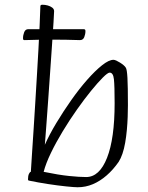

<svg xmlns="http://www.w3.org/2000/svg" viewBox="-20 -776 622 809"><path d="M84 -607Q80 -607 78.5 -608.5Q77 -610 77 -615Q77 -628 82 -640.5Q87 -653 99 -653H332Q336 -653 338 -651.5Q340 -650 340 -645Q340 -632 335 -619.5Q330 -607 317 -607Q288 -608 259 -608.5Q230 -609 200.5 -609Q171 -609 142 -608.5Q113 -608 84 -607ZM307 13Q294 13 259.5 9.5Q225 6 182.5 -0.5Q140 -7 102 -15Q101 -15 99.5 -16Q98 -17 98 -21Q98 -35 102 -43.5Q106 -52 110 -52Q112 -85 115 -130.5Q118 -176 121.5 -229.5Q125 -283 128.5 -341Q132 -399 135.5 -457Q139 -515 142 -569Q145 -623 147 -669Q149 -715 150 -748Q150 -752 151.5 -754Q153 -756 159 -756Q170 -756 181 -753Q192 -750 200 -744Q208 -738 208 -729Q208 -719 205.5 -682Q203 -645 199.5 -591Q196 -537 191.5 -475.5Q187 -414 183 -354Q179 -294 175 -244.5Q171 -195 169 -166Q188 -209 217.5 -258Q247 -307 280.5 -354.5Q314 -402 347.5 -440Q381 -478 410 -501Q439 -524 458 -524Q463 -524 470.5 -520.5Q478 -517 486 -512Q494 -507 500.5 -501.5Q507 -496 510 -491Q515 -484 517 -448Q519 -412 519 -333Q519 -310 518 -283Q517 -256 514.5 -228.5Q512 -201 507.5 -175Q503 -149 496 -128.5Q489 -108 480 -94Q457 -61 429.5 -37Q402 -13 371.5 0Q341 13 307 13ZM343 -30Q399 -30 431 -111Q463 -192 463 -341Q463 -414 460 -442Q457 -470 442 -470Q434 -470 413 -449Q392 -428 363.5 -393Q335 -358 304 -314Q273 -270 244.5 -223Q216 -176 194.5 -131.5Q173 -87 164 -52Q227 -39 271 -34.5Q315 -30 343 -30Z"/></svg>

Font: Briem Hand Thin
Style: Regular
Weight: 100
Designer: Gunnlaugur SE Briem, Eben Sorkin
Foundry: Sorkin Type Co.
Version: Version 1.003